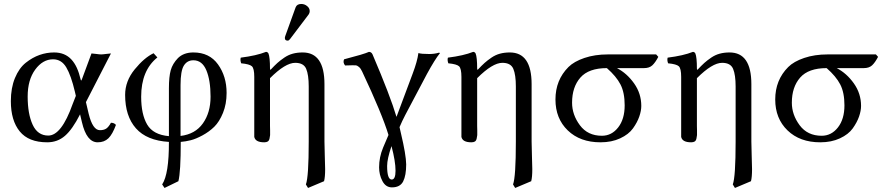

<svg xmlns="http://www.w3.org/2000/svg" viewBox="-20 -701 4425 959"><path d="M409.2 -190.9 422.9 -132.8Q442.9 -50.8 479 -50.8Q498 -50.8 510 -58.3Q522 -65.9 534.2 -87.9Q550.3 -87.9 559.1 -77.1Q542 -30.3 521.5 -10.3Q501 9.8 467.8 9.8Q412.6 9.8 389.2 -90.8L379.9 -129.9Q341.8 -54.7 304.4 -22.5Q267.1 9.8 215.8 9.8Q123 9.8 78.6 -44.7Q34.2 -99.1 34.2 -195.8Q34.2 -261.7 54.7 -311.3Q75.2 -360.8 108.6 -387.5Q142.1 -414.1 177.5 -426.5Q212.9 -439 250 -439Q277.3 -439 298.8 -430.2Q320.3 -421.4 336.4 -404.1Q352.5 -386.7 363.8 -362.1Q375 -337.4 382.8 -304.2Q385.3 -294.4 388.2 -302.7Q388.7 -303.7 389.6 -306.2L437 -434.1Q443.8 -434.1 460.4 -431.6Q477.1 -429.2 485.1 -429.2Q493.2 -429.2 510.5 -431.6Q527.8 -434.1 534.2 -434.1ZM358.9 -222.2 354 -243.2Q335 -324.2 311 -364.5Q287.1 -404.8 245.1 -404.8Q193.4 -404.8 155.8 -353.3Q118.2 -301.8 118.2 -219.2Q118.2 -132.3 143.1 -78.1Q168 -23.9 221.2 -23.9Q287.1 -23.9 342.8 -181.2Z M1031.7 -217.8Q1031.7 -299.8 1010.7 -349.9Q989.7 -399.9 945.8 -399.9Q915 -399.9 898.4 -373.5Q881.8 -347.2 881.8 -275.9V-22Q955.1 -30.8 993.4 -84.7Q1031.7 -138.7 1031.7 -217.8ZM882.8 7.8Q882.8 157.7 871.1 204.1L801.8 237.8L790 220.2Q824.2 168.5 823.7 7.8Q712.9 1 658.9 -60.1Q605 -121.1 605 -227.1Q605 -295.9 652.8 -354.5Q700.7 -413.1 747.1 -435.1L766.1 -414.1Q685.1 -349.1 685.1 -217.8Q685.1 -129.9 715.1 -78.9Q745.1 -27.8 823.7 -21V-259.8Q823.7 -317.9 832.8 -350.3Q841.8 -382.8 869.1 -411.1Q897.9 -439 945.8 -439Q1025.9 -439 1068.8 -379.4Q1111.8 -319.8 1111.8 -236.8Q1111.8 -181.6 1093.8 -137.2Q1075.7 -92.8 1050.3 -67.9Q1024.9 -43 991.5 -24.9Q958 -6.8 932.4 -0.5Q906.7 5.9 882.8 7.8Z M1484.9 -681.2Q1501 -681.2 1513.9 -670.7Q1526.9 -660.2 1526.9 -646Q1526.9 -636.2 1521 -627.9L1428.7 -505.9Q1422.9 -498 1417 -498Q1402.8 -498 1402.8 -511.2Q1402.8 -515.1 1404.8 -521L1456.5 -664.1Q1462.9 -681.2 1484.9 -681.2ZM1328.6 -357.9Q1329.6 -351.6 1331.1 -352.1Q1351.6 -374 1365.7 -386.7Q1379.9 -399.4 1399.9 -413.1Q1419.9 -426.8 1442.4 -432.9Q1464.8 -439 1491.7 -439Q1600.6 -439 1600.6 -280.8V5.9Q1600.6 32.7 1602.3 79.3Q1604 126 1604 144Q1604 184.1 1598.6 204.1L1518.6 237.8L1507.8 220.2Q1522 183.1 1522 5.9V-269Q1522 -327.1 1509.3 -357.2Q1496.6 -387.2 1454.6 -387.2Q1405.3 -387.2 1328.6 -310.5V-71.8Q1328.6 -66.9 1329.1 -50Q1329.6 -33.2 1329.1 -26.1Q1328.6 -19 1326.2 -8.5Q1323.7 2 1317.1 5.9Q1310.5 9.8 1299.8 9.8Q1255.9 9.8 1250 -17.1V-71.8V-316.9Q1250 -358.9 1238.3 -369.9Q1226.6 -380.9 1184.6 -384.8Q1178.7 -401.9 1182.6 -413.1Q1260.7 -422.9 1308.6 -441.9Q1316.4 -441.9 1320.8 -434.1Q1328.6 -416 1328.6 -357.9Z M1935.5 28.8Q1913.6 92.8 1913.6 127.9Q1913.6 195.8 1936.5 195.8Q1955.6 195.8 1955.6 151.9Q1955.6 105 1935.5 28.8ZM1873.5 134.8Q1873.5 84 1893.6 36.1L1920.4 -26.9Q1888.2 -132.8 1788.6 -344.2Q1781.7 -359.4 1772.7 -366.7Q1763.7 -374 1758.5 -374.5Q1753.4 -375 1740.7 -375Q1735.8 -375 1724.1 -374.5Q1712.4 -374 1703.6 -374Q1691.4 -389.2 1698.7 -404.8Q1798.8 -430.7 1822.8 -441.9Q1835 -441.9 1840.8 -429.2Q1929.7 -221.2 1960.4 -117.2Q1970.2 -142.1 2041.5 -334Q2064.5 -395 2069.8 -436Q2084 -431.2 2124.5 -431.2Q2149.4 -431.2 2172.9 -438L2177.7 -436Q2151.9 -403.8 2112.8 -332L2004.4 -127Q1988.3 -96.2 1975.6 -65.9Q1976.6 -61 1979 -51Q1981.4 -41 1982.4 -36.1Q2008.3 72.8 2008.8 120.1Q2008.8 175.3 1993.7 205.1Q1978.5 234.9 1937.5 234.9Q1906.7 234.9 1890.1 203.4Q1873.5 171.9 1873.5 134.8Z M2363.3 -357.9Q2364.3 -351.6 2365.7 -352.1Q2386.2 -374 2400.4 -386.7Q2414.6 -399.4 2434.6 -413.1Q2454.6 -426.8 2477.1 -432.9Q2499.5 -439 2526.4 -439Q2635.3 -439 2635.3 -280.8V5.9Q2635.3 32.7 2637 79.3Q2638.7 126 2638.7 144Q2638.7 184.1 2633.3 204.1L2553.2 237.8L2542.5 220.2Q2556.6 183.1 2556.6 5.9V-269Q2556.6 -327.1 2543.9 -357.2Q2531.2 -387.2 2489.3 -387.2Q2439.9 -387.2 2363.3 -310.5V-71.8Q2363.3 -66.9 2363.8 -50Q2364.3 -33.2 2363.8 -26.1Q2363.3 -19 2360.8 -8.5Q2358.4 2 2351.8 5.9Q2345.2 9.8 2334.5 9.8Q2290.5 9.8 2284.7 -17.1V-71.8V-316.9Q2284.7 -358.9 2272.9 -369.9Q2261.2 -380.9 2219.2 -384.8Q2213.4 -401.9 2217.3 -413.1Q2295.4 -422.9 2343.3 -441.9Q2351.1 -441.9 2355.5 -434.1Q2363.3 -416 2363.3 -357.9Z M3197.3 -360.8H3061.5Q3111.3 -335 3147.2 -284.4Q3183.1 -233.9 3183.1 -171.9Q3183.1 -147.9 3173.1 -118.9Q3163.1 -89.8 3141.6 -59.8Q3120.1 -29.8 3077.6 -10Q3035.2 9.8 2979.5 9.8Q2877.4 9.8 2815.9 -49.6Q2754.4 -108.9 2754.4 -204.1Q2754.4 -301.3 2819.3 -366.2Q2847.2 -394 2899.2 -411.6Q2951.2 -429.2 3016.1 -429.2H3257.3L3268.1 -417Q3252.9 -388.2 3238 -374.5Q3223.1 -360.8 3197.3 -360.8ZM2986.3 -22.9Q3035.2 -22.9 3067.6 -64.5Q3100.1 -106 3100.1 -174.8Q3100.1 -238.8 3079.1 -279.3Q3058.1 -319.8 3011.2 -360.8Q2920.4 -360.8 2878.9 -313.5Q2837.4 -266.1 2837.4 -188Q2837.4 -127.9 2876.5 -75.4Q2915.5 -22.9 2986.3 -22.9Z M3460.9 -357.9Q3461.9 -351.6 3463.4 -352.1Q3483.9 -374 3498 -386.7Q3512.2 -399.4 3532.2 -413.1Q3552.2 -426.8 3574.7 -432.9Q3597.2 -439 3624 -439Q3732.9 -439 3732.9 -280.8V5.9Q3732.9 32.7 3734.6 79.3Q3736.3 126 3736.3 144Q3736.3 184.1 3731 204.1L3650.9 237.8L3640.1 220.2Q3654.3 183.1 3654.3 5.9V-269Q3654.3 -327.1 3641.6 -357.2Q3628.9 -387.2 3586.9 -387.2Q3537.6 -387.2 3460.9 -310.5V-71.8Q3460.9 -66.9 3461.4 -50Q3461.9 -33.2 3461.4 -26.1Q3460.9 -19 3458.5 -8.5Q3456.1 2 3449.5 5.9Q3442.9 9.8 3432.1 9.8Q3388.2 9.8 3382.3 -17.1V-71.8V-316.9Q3382.3 -358.9 3370.6 -369.9Q3358.9 -380.9 3316.9 -384.8Q3311 -401.9 3314.9 -413.1Q3393.1 -422.9 3440.9 -441.9Q3448.7 -441.9 3453.1 -434.1Q3460.9 -416 3460.9 -357.9Z M4294.9 -360.8H4159.2Q4209 -335 4244.9 -284.4Q4280.8 -233.9 4280.8 -171.9Q4280.8 -147.9 4270.8 -118.9Q4260.7 -89.8 4239.3 -59.8Q4217.8 -29.8 4175.3 -10Q4132.8 9.8 4077.1 9.8Q3975.1 9.8 3913.6 -49.6Q3852.1 -108.9 3852.1 -204.1Q3852.1 -301.3 3917 -366.2Q3944.8 -394 3996.8 -411.6Q4048.8 -429.2 4113.8 -429.2H4355L4365.7 -417Q4350.6 -388.2 4335.7 -374.5Q4320.8 -360.8 4294.9 -360.8ZM4084 -22.9Q4132.8 -22.9 4165.3 -64.5Q4197.8 -106 4197.8 -174.8Q4197.8 -238.8 4176.8 -279.3Q4155.8 -319.8 4108.9 -360.8Q4018.1 -360.8 3976.6 -313.5Q3935.1 -266.1 3935.1 -188Q3935.1 -127.9 3974.1 -75.4Q4013.2 -22.9 4084 -22.9Z"/></svg>

Font: Linux Libertine Capitals
Style: Small Caps
Weight: 400
Designer: Philipp H. Poll
Foundry: Philipp H. Poll
Version: Version 5.1.3